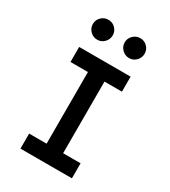

<svg xmlns="http://www.w3.org/2000/svg" viewBox="-209 -969 947 1070"><g transform="rotate(30 265.0 -433.5)"><path d="M211.9 0V-654.3H318.4V0ZM99.6 0V-96.7H430.7V0ZM99.6 -557.6V-654.3H430.7V-557.6ZM371.1 -739.3Q344.7 -739.3 325.7 -758.3Q306.6 -777.3 306.6 -803.7Q306.6 -830.1 325.7 -848.6Q344.7 -867.2 371.1 -867.2Q397.5 -867.2 416 -848.6Q434.6 -830.1 434.6 -803.7Q434.6 -777.3 416 -758.3Q397.5 -739.3 371.1 -739.3ZM166 -739.3Q139.6 -739.3 120.6 -758.3Q101.6 -777.3 101.6 -803.7Q101.6 -830.1 120.6 -848.6Q139.6 -867.2 166 -867.2Q192.4 -867.2 210.9 -848.6Q229.5 -830.1 229.5 -803.7Q229.5 -777.3 210.9 -758.3Q192.4 -739.3 166 -739.3Z"/></g></svg>

Font: Sen Medium
Style: Regular
Weight: 500
Designer: Kosal Sen, Philatype
Foundry: Philatype
Version: Version 2.000;gftools[0.9.31]